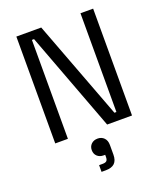

<svg xmlns="http://www.w3.org/2000/svg" viewBox="-170 -810 1004 1182"><g transform="rotate(-20 332.0 -219.0)"><path d="M80 0V-700H243L487 -53H500V-700H583V0H420L177 -648H163V0ZM288 262V218H311Q330 218 337.5 210.5Q345 203 345 186V171H334Q309 171 293 156Q277 141 277 116Q277 92 293 76.5Q309 61 335 61Q360 61 376.5 77.5Q393 94 393 124V187Q393 225 374 243.5Q355 262 315 262Z"/></g></svg>

Font: Space Grotesk
Style: Regular
Weight: 400
Designer: Florian Karsten
Foundry: Florian Karsten
Version: Version 2.000